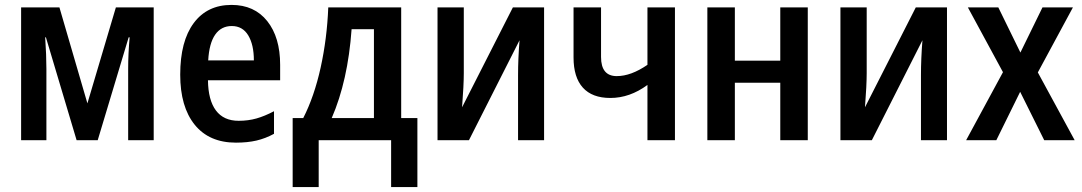

<svg xmlns="http://www.w3.org/2000/svg" viewBox="-20 -571 4408 782"><path d="M606 0H502V-291Q502 -352 508 -419H504L378 0H292L167 -419H164Q169 -346 169 -290V0H66V-541H222L336 -150L452 -541H606Z M1121 -307V-244H827Q828 -163 859.5 -121Q891 -79 952 -79Q991 -79 1024.5 -88.5Q1058 -98 1096 -118V-26Q1061 -7 1024.5 1.5Q988 10 941 10Q832 10 773 -63Q714 -136 714 -267Q714 -403 769 -477Q824 -551 923 -551Q1016 -551 1068.5 -485Q1121 -419 1121 -307ZM828 -325H1014Q1014 -389 991 -427Q968 -465 924 -465Q881 -465 856.5 -430Q832 -395 828 -325Z M1614 -90H1680V191H1573V0H1278V191H1172V-90H1215Q1260 -178 1286 -296Q1312 -414 1317 -541H1614ZM1412 -452Q1397 -242 1331 -90H1503V-452Z M1869 -273Q1869 -225 1862 -134L2069 -541H2196V0H2090V-265Q2090 -331 2096 -407L1890 0H1762V-541H1869Z M2428 -339Q2428 -261 2492 -261Q2550 -261 2617 -307V-541H2729V0H2617V-225Q2545 -172 2466 -172Q2392 -172 2354 -214Q2316 -256 2316 -337V-541H2428Z M2973 -324H3158V-541H3270V0H3158V-234H2973V0H2861V-541H2973Z M3510 -273Q3510 -225 3503 -134L3710 -541H3837V0H3731V-265Q3731 -331 3737 -407L3531 0H3403V-541H3510Z M3922 -541H4046L4136 -357L4226 -541H4350L4207 -276L4357 0H4233L4135 -197L4038 0H3915L4065 -277Z"/></svg>

Font: Noto Sans Display Medium Narrow
Style: Regular
Weight: 500
Width: 4
Designer: Monotype Design team
Foundry: Monotype Imaging Inc.
Version: Version 1.000